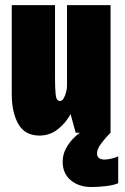

<svg xmlns="http://www.w3.org/2000/svg" viewBox="-20 -520 490 752"><path d="M134.5 11Q78 11 52 -34Q26 -79 26 -153V-500H195.5V-211Q195.5 -175.5 198 -150Q200.5 -124.5 214.5 -124.5Q223.5 -124.5 229.5 -135Q235.5 -145.5 239 -159.5Q242.5 -173.5 242.5 -183V-500H413V0H276.5L256.5 -73Q238 -39 206.8 -14Q175.5 11 134.5 11ZM443 92V197.5Q426.5 205 396.2 208.8Q366 212.5 337.5 212.5Q289 212.5 257.2 186Q225.5 159.5 225.5 114Q225.5 86 237.5 63.2Q249.5 40.5 265.2 24.2Q281 8 292.5 0H413Q394 18.5 377 41Q360 63.5 360 80.5Q360 93.5 368.2 99.2Q376.5 105 389 105Q400.5 105 417.8 101Q435 97 443 92Z"/></svg>

Font: Trispace Condensed ExtraBold
Style: Regular
Weight: 800
Width: 3
Designer: Tyler Finck
Foundry: Etcetera Type Company
Version: Version 1.210; ttfautohint (v1.8.3)